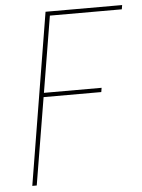

<svg xmlns="http://www.w3.org/2000/svg" viewBox="-53 -777 606 819"><g transform="rotate(-5 250.5 -367.5)"><path d="M52 0 173 -735H501L498 -717H190L136 -391H383L380 -373H133L71 0Z"/></g></svg>

Font: Iosevka Curly Thin Oblique
Style: Regular
Weight: 100
Italic angle: -9°
Monospace: yes
Designer: Belleve Invis
Foundry: Belleve Invis
Version: Version 11.1.0; ttfautohint (v1.8.3)